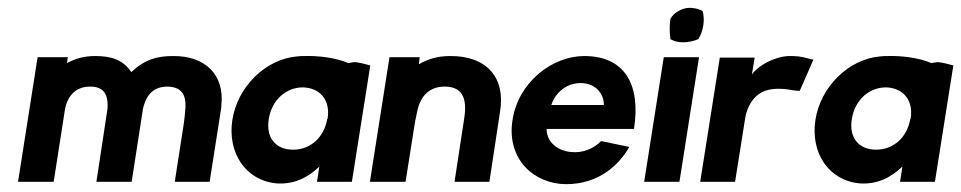

<svg xmlns="http://www.w3.org/2000/svg" viewBox="-20 -464 2453 490"><path d="M26 0H117L146 -186C154 -224 177 -243 210 -243C243 -243 258 -225 254 -184L226 0H316L345 -187C354 -225 374 -243 408 -243C442 -242 456 -224 453 -186C452 -174 451 -161 449 -148L426 0H515L542 -172C543 -180 545 -188 545 -196C553 -271 506 -322 421 -321C381 -321 349 -312 315 -280C294 -312 263 -321 223 -321C194 -321 171 -314 151 -303L153 -318H76Z M573 -158C560 -74 607 -3 686 4C730 7 765 -10 795 -39L789 0H878L925 -297C914 -300 903 -303 890 -305C886 -306 878 -305 869 -303C837 -317 791 -322 759 -321C751 -321 744 -321 738 -320C657 -313 586 -242 573 -158ZM666 -161C674 -209 710 -241 753 -241C796 -240 824 -209 816 -161L815 -160C807 -113 772 -82 728 -82C683 -82 658 -113 666 -161Z M924 0H1015L1039 -152C1041 -162 1043 -172 1045 -181C1054 -222 1078 -243 1115 -243C1157 -243 1173 -217 1165 -164L1140 0H1229L1256 -178C1271 -266 1222 -322 1128 -321C1097 -321 1071 -313 1049 -300L1051 -318H974Z M1288 -158C1272 -57 1344 6 1425 6C1510 6 1561 -45 1586 -89L1514 -104C1495 -84 1466 -73 1438 -76C1402 -79 1375 -102 1375 -135H1598C1616 -250 1573 -321 1471 -321C1390 -321 1303 -255 1288 -158ZM1387 -196C1397 -227 1425 -252 1462 -252C1501 -252 1522 -223 1521 -196Z M1624 0H1714L1764 -318H1674ZM1691 -416C1688 -397 1689 -380 1691 -364C1700 -359 1710 -356 1723 -356C1736 -356 1750 -359 1762 -364C1769 -375 1773 -387 1775 -400C1777 -413 1776 -426 1773 -436C1764 -441 1752 -444 1740 -444C1720 -444 1699 -431 1691 -416Z M1767 0H1856L1882 -164C1886 -188 1903 -230 1948 -236C1968 -239 1986 -237 2001 -234C2009 -233 2015 -232 2021 -232L2056 -312C2050 -312 2039 -317 2018 -320C2010 -321 2002 -321 1992 -321C1955 -319 1914 -296 1899 -274L1906 -317H1817Z M2061 -158C2048 -74 2095 -3 2174 4C2218 7 2253 -10 2283 -39L2277 0H2366L2413 -297C2402 -300 2391 -303 2378 -305C2374 -306 2366 -305 2357 -303C2325 -317 2279 -322 2247 -321C2239 -321 2232 -321 2226 -320C2145 -313 2074 -242 2061 -158ZM2154 -161C2162 -209 2198 -241 2241 -241C2284 -240 2312 -209 2304 -161L2303 -160C2295 -113 2260 -82 2216 -82C2171 -82 2146 -113 2154 -161Z"/></svg>

Font: Rabbid Highway Sign II Hop
Style: Obl
Weight: 400
Foundry: Cannot Into Space Fonts
Version: Version 0.277